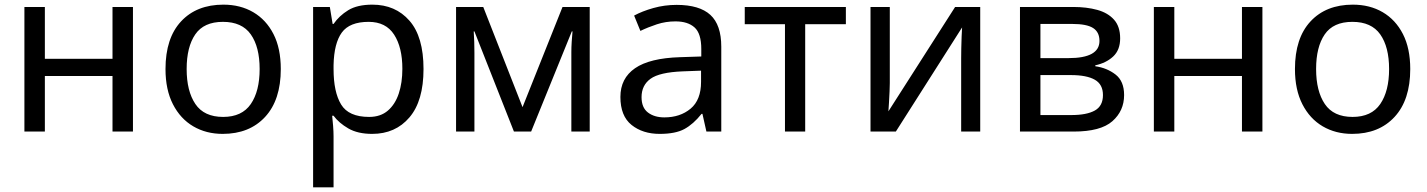

<svg xmlns="http://www.w3.org/2000/svg" viewBox="-20 -566 6141 826"><path d="M173 -536V-313H464V-536H552V0H464V-239H173V0H85V-536Z M1188 -269Q1188 -136 1120.5 -63Q1053 10 938 10Q867 10 811.5 -22.5Q756 -55 724 -117.5Q692 -180 692 -269Q692 -402 759 -474Q826 -546 941 -546Q1014 -546 1069.5 -513.5Q1125 -481 1156.5 -419.5Q1188 -358 1188 -269ZM783 -269Q783 -174 820.5 -118.5Q858 -63 940 -63Q1021 -63 1059 -118.5Q1097 -174 1097 -269Q1097 -364 1059 -418Q1021 -472 939 -472Q857 -472 820 -418Q783 -364 783 -269Z M1582 -546Q1681 -546 1741.5 -477Q1802 -408 1802 -269Q1802 -132 1741.5 -61Q1681 10 1581 10Q1519 10 1478.5 -13.5Q1438 -37 1415 -68H1409Q1411 -51 1413 -25Q1415 1 1415 20V240H1327V-536H1399L1411 -463H1415Q1439 -498 1478 -522Q1517 -546 1582 -546ZM1566 -472Q1484 -472 1450.5 -426Q1417 -380 1415 -286V-269Q1415 -170 1447.5 -116.5Q1480 -63 1568 -63Q1617 -63 1648.5 -90Q1680 -117 1695.5 -163.5Q1711 -210 1711 -270Q1711 -362 1675.5 -417Q1640 -472 1566 -472Z M2517 -536V0H2438V-342Q2438 -363 2439.5 -386Q2441 -409 2443 -431H2440L2265 0H2191L2021 -431H2018Q2021 -386 2021 -339V0H1942V-536H2059L2228 -105L2400 -536Z M2891 -545Q2989 -545 3036 -502Q3083 -459 3083 -365V0H3019L3002 -76H2998Q2963 -32 2924.5 -11Q2886 10 2818 10Q2745 10 2697 -28.5Q2649 -67 2649 -149Q2649 -229 2712 -272.5Q2775 -316 2906 -320L2997 -323V-355Q2997 -422 2968 -448Q2939 -474 2886 -474Q2844 -474 2806 -461.5Q2768 -449 2735 -433L2708 -499Q2743 -518 2791 -531.5Q2839 -545 2891 -545ZM2917 -259Q2817 -255 2778.5 -227Q2740 -199 2740 -148Q2740 -103 2767.5 -82Q2795 -61 2838 -61Q2906 -61 2951 -98.5Q2996 -136 2996 -214V-262Z M3619 -462H3444V0H3357V-462H3184V-536H3619Z M3808 -209Q3808 -197 3807 -173Q3806 -149 3804.5 -125Q3803 -101 3802 -87L4089 -536H4197V0H4115V-316Q4115 -332 4115.5 -358Q4116 -384 4117 -409.5Q4118 -435 4119 -448L3834 0H3725V-536H3808Z M4799 -401Q4799 -351 4769 -323Q4739 -295 4692 -285V-281Q4742 -274 4779 -245.5Q4816 -217 4816 -157Q4816 -89 4765.5 -44.5Q4715 0 4599 0H4368V-536H4598Q4655 -536 4700.5 -523.5Q4746 -511 4772.5 -481.5Q4799 -452 4799 -401ZM4710 -390Q4710 -428 4682.5 -445.5Q4655 -463 4593 -463H4456V-316H4577Q4710 -316 4710 -390ZM4725 -157Q4725 -203 4690 -223Q4655 -243 4587 -243H4456V-71H4589Q4655 -71 4690 -90.5Q4725 -110 4725 -157Z M5032 -536V-313H5323V-536H5411V0H5323V-239H5032V0H4944V-536Z M6047 -269Q6047 -136 5979.5 -63Q5912 10 5797 10Q5726 10 5670.5 -22.5Q5615 -55 5583 -117.5Q5551 -180 5551 -269Q5551 -402 5618 -474Q5685 -546 5800 -546Q5873 -546 5928.5 -513.5Q5984 -481 6015.5 -419.5Q6047 -358 6047 -269ZM5642 -269Q5642 -174 5679.5 -118.5Q5717 -63 5799 -63Q5880 -63 5918 -118.5Q5956 -174 5956 -269Q5956 -364 5918 -418Q5880 -472 5798 -472Q5716 -472 5679 -418Q5642 -364 5642 -269Z"/></svg>

Font: Noto Sans
Style: Regular
Weight: 400
Designer: Monotype Design Team
Foundry: Monotype Imaging Inc.
Version: Version 2.007